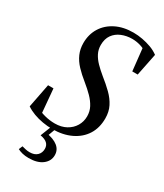

<svg xmlns="http://www.w3.org/2000/svg" viewBox="-221 -766 920 1076"><g transform="rotate(30 239.0 -228.5)"><path d="M14 -31 44 -185H79L94 -16L57 -50Q85 -35 117.5 -26.5Q150 -18 183 -18Q225 -18 256 -35Q287 -52 304 -80.5Q321 -109 321 -143Q321 -175 307 -201.5Q293 -228 269 -252.5Q245 -277 213 -303Q178 -331 151.5 -359Q125 -387 111 -419Q97 -451 97 -489Q97 -545 123.5 -588Q150 -631 198.5 -655.5Q247 -680 312 -680Q341 -680 370.5 -674.5Q400 -669 427.5 -659Q455 -649 478 -632L449 -488H414L397 -645L429 -614Q401 -631 375.5 -638.5Q350 -646 323 -646Q287 -646 255.5 -633Q224 -620 205.5 -594Q187 -568 187 -528Q187 -499 199.5 -474.5Q212 -450 233.5 -428Q255 -406 283 -383Q321 -353 351 -323.5Q381 -294 398 -260.5Q415 -227 415 -184Q415 -123 387 -78.5Q359 -34 307 -9Q255 16 185 16Q156 16 124 10.5Q92 5 64 -5.5Q36 -16 14 -31ZM148 79 179 0H206L180 70L169 51Q220 59 246.5 80.5Q273 102 273 136Q273 174 241 198.5Q209 223 153 223Q130 223 112 218.5Q94 214 81 207L91 183Q103 186 115 189Q127 192 142 192Q173 192 190 175.5Q207 159 207 133Q207 111 192.5 97.5Q178 84 148 79Z"/></g></svg>

Font: Source Serif 4 48pt SemiBold
Style: Italic
Weight: 600
Italic angle: -12°
Designer: Frank Grießhammer
Foundry: Adobe Systems Incorporated
Version: Version 4.004;hotconv 1.0.116;makeotfexe 2.5.65601